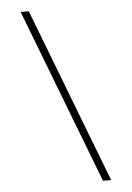

<svg xmlns="http://www.w3.org/2000/svg" viewBox="-63 -869 725 1058"><g transform="rotate(-5 300.0 -340.0)"><path d="M463 143 92 -823H137L508 143Z"/></g></svg>

Font: Zed Sans Extralight Extended
Style: Regular
Weight: 200
Width: 7
Designer: Belleve Invis
Foundry: Belleve Invis
Version: Version 1.0.0; ttfautohint (v1.8.4)